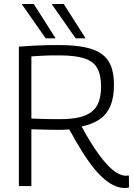

<svg xmlns="http://www.w3.org/2000/svg" viewBox="-20 -937 676 967"><path d="M608 10Q585 10 560.5 0Q536 -10 510 -31Q484 -52 455.5 -86.5Q427 -121 396 -170Q365 -219 329 -285Q318 -284 303 -283.5Q288 -283 276 -283Q243 -283 208 -284Q173 -285 138 -286V0H75V-702Q116 -705 149 -707Q182 -709 213 -709.5Q244 -710 277 -710Q352 -710 405 -699.5Q458 -689 491 -666Q524 -643 539 -604.5Q554 -566 554 -509Q554 -445 535.5 -402.5Q517 -360 481 -335.5Q445 -311 391 -300Q429 -230 461.5 -182.5Q494 -135 521.5 -106Q549 -77 572 -64.5Q595 -52 614 -52Q616 -52 621 -52.5Q626 -53 629 -53L630 7Q626 8 620.5 9Q615 10 608 10ZM286 -337Q340 -337 378.5 -346Q417 -355 441.5 -374Q466 -393 477.5 -424.5Q489 -456 489 -501Q489 -559 470 -593.5Q451 -628 405 -643Q359 -658 279 -658Q257 -658 240.5 -658Q224 -658 209 -657Q194 -656 177 -655.5Q160 -655 138 -653V-340Q159 -339 177.5 -338.5Q196 -338 214.5 -337.5Q233 -337 250.5 -337Q268 -337 286 -337ZM361 -744 240 -917H301L411 -744ZM210 -744 89 -917H150L260 -744Z"/></svg>

Font: Georama ExtraCondensed Thin Light
Style: Regular
Weight: 300
Version: Version 1.001